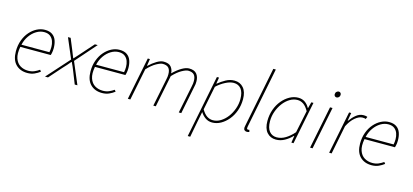

<svg xmlns="http://www.w3.org/2000/svg" viewBox="-73 -1291 4478 2082"><g transform="rotate(15 2166.0 -250.0)"><path d="M224 12Q142 12 93 -38Q44 -88 44 -184Q44 -252 65 -308.5Q86 -365 121.5 -405.5Q157 -446 200.5 -468Q244 -490 290 -490Q341 -490 372.5 -468.5Q404 -447 418 -409Q432 -371 432 -322Q432 -306 430.5 -291.5Q429 -277 426 -264.5Q423 -252 420 -242H78Q63 -162 80.5 -111.5Q98 -61 137 -37.5Q176 -14 226 -14Q264 -14 293.5 -26.5Q323 -39 350 -58L364 -40Q337 -19 302.5 -3.5Q268 12 224 12ZM84 -268H398Q401 -283 402.5 -297.5Q404 -312 404 -328Q404 -362 393 -393Q382 -424 356.5 -444Q331 -464 288 -464Q243 -464 201 -438.5Q159 -413 128 -369Q97 -325 84 -268Z M420 0 646 -252 550 -478H580L632 -352Q641 -330 648 -311.5Q655 -293 664 -272H668Q686 -292 704 -311.5Q722 -331 740 -352L852 -478H884L680 -246L784 0H754L700 -136Q691 -159 681 -182.5Q671 -206 660 -228H656Q638 -206 618.5 -184Q599 -162 576 -138L454 0Z M1062 12Q980 12 931 -38Q882 -88 882 -184Q882 -252 903 -308.5Q924 -365 959.5 -405.5Q995 -446 1038.5 -468Q1082 -490 1128 -490Q1179 -490 1210.5 -468.5Q1242 -447 1256 -409Q1270 -371 1270 -322Q1270 -306 1268.5 -291.5Q1267 -277 1264 -264.5Q1261 -252 1258 -242H916Q901 -162 918.5 -111.5Q936 -61 975 -37.5Q1014 -14 1064 -14Q1102 -14 1131.5 -26.5Q1161 -39 1188 -58L1202 -40Q1175 -19 1140.5 -3.5Q1106 12 1062 12ZM922 -268H1236Q1239 -283 1240.5 -297.5Q1242 -312 1242 -328Q1242 -362 1231 -393Q1220 -424 1194.5 -444Q1169 -464 1126 -464Q1081 -464 1039 -438.5Q997 -413 966 -369Q935 -325 922 -268Z M1350 0 1446 -478H1470L1458 -400H1462Q1503 -439 1545.5 -464.5Q1588 -490 1622 -490Q1682 -490 1706.5 -459.5Q1731 -429 1732 -388Q1783 -438 1828.5 -464Q1874 -490 1908 -490Q1968 -490 1994 -457.5Q2020 -425 2020 -374Q2020 -356 2018.5 -343.5Q2017 -331 2012 -310L1950 0H1922L1984 -306Q1989 -329 1990.5 -342Q1992 -355 1992 -370Q1992 -417 1971.5 -440.5Q1951 -464 1904 -464Q1880 -464 1834.5 -439Q1789 -414 1736 -358L1664 0H1636L1698 -306Q1703 -329 1704.5 -342Q1706 -355 1706 -370Q1706 -417 1685.5 -440.5Q1665 -464 1618 -464Q1594 -464 1548.5 -439Q1503 -414 1450 -358L1378 0Z M2082 222 2222 -478H2246L2234 -408H2238Q2277 -440 2322 -465Q2367 -490 2418 -490Q2481 -490 2519.5 -445.5Q2558 -401 2558 -318Q2558 -249 2536.5 -189Q2515 -129 2477.5 -84Q2440 -39 2394 -13.5Q2348 12 2298 12Q2255 12 2222 -11Q2189 -34 2168 -68H2166L2144 42L2110 222ZM2300 -14Q2345 -14 2386.5 -39.5Q2428 -65 2460 -107.5Q2492 -150 2511 -203.5Q2530 -257 2530 -312Q2530 -388 2499.5 -426Q2469 -464 2416 -464Q2374 -464 2323 -437.5Q2272 -411 2228 -370L2174 -102Q2203 -54 2233.5 -34Q2264 -14 2300 -14Z M2688 12Q2673 12 2662.5 3Q2652 -6 2652 -24Q2652 -29 2653.5 -36Q2655 -43 2656 -50L2790 -722H2818L2684 -48Q2683 -41 2682.5 -36Q2682 -31 2682 -28Q2682 -14 2696 -14Q2699 -14 2701.5 -14.5Q2704 -15 2710 -16L2716 6Q2709 9 2703 10.5Q2697 12 2688 12Z M3014 12Q2951 12 2912.5 -32Q2874 -76 2874 -160Q2874 -229 2895.5 -289Q2917 -349 2954.5 -394Q2992 -439 3038.5 -464.5Q3085 -490 3134 -490Q3178 -490 3209.5 -468Q3241 -446 3260 -410H3264L3282 -478H3306L3210 0H3186L3198 -78H3194Q3157 -39 3111 -13.5Q3065 12 3014 12ZM3016 -14Q3066 -14 3113.5 -42.5Q3161 -71 3206 -122L3258 -372Q3230 -422 3199 -443Q3168 -464 3132 -464Q3087 -464 3045.5 -438.5Q3004 -413 2972 -370.5Q2940 -328 2921 -275Q2902 -222 2902 -166Q2902 -90 2933 -52Q2964 -14 3016 -14Z M3396 0 3492 -478H3520L3424 0ZM3532 -600Q3520 -600 3512 -608Q3504 -616 3504 -628Q3504 -646 3515.5 -657Q3527 -668 3540 -668Q3552 -668 3560 -660Q3568 -652 3568 -638Q3568 -622 3557 -611Q3546 -600 3532 -600Z M3610 0 3706 -478H3730L3714 -388H3718Q3748 -430 3785 -460Q3822 -490 3868 -490Q3877 -490 3888.5 -488.5Q3900 -487 3910 -482L3898 -456Q3892 -459 3884 -460.5Q3876 -462 3862 -462Q3823 -462 3779 -425Q3735 -388 3702 -322L3638 0Z M4088 12Q4006 12 3957 -38Q3908 -88 3908 -184Q3908 -252 3929 -308.5Q3950 -365 3985.5 -405.5Q4021 -446 4064.5 -468Q4108 -490 4154 -490Q4205 -490 4236.5 -468.5Q4268 -447 4282 -409Q4296 -371 4296 -322Q4296 -306 4294.5 -291.5Q4293 -277 4290 -264.5Q4287 -252 4284 -242H3942Q3927 -162 3944.5 -111.5Q3962 -61 4001 -37.5Q4040 -14 4090 -14Q4128 -14 4157.5 -26.5Q4187 -39 4214 -58L4228 -40Q4201 -19 4166.5 -3.5Q4132 12 4088 12ZM3948 -268H4262Q4265 -283 4266.5 -297.5Q4268 -312 4268 -328Q4268 -362 4257 -393Q4246 -424 4220.5 -444Q4195 -464 4152 -464Q4107 -464 4065 -438.5Q4023 -413 3992 -369Q3961 -325 3948 -268Z"/></g></svg>

Font: Source Sans Variable
Style: Italic
Weight: 200
Italic angle: -11°
Designer: Paul D. Hunt
Foundry: Adobe Systems Incorporated
Version: Version 3.006;hotconv 1.0.111;makeotfexe 2.5.65597